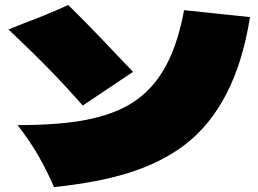

<svg xmlns="http://www.w3.org/2000/svg" viewBox="-20 -752 1040 775"><path d="M314 -326Q250 -399 181 -470Q112 -541 14 -633L79 -659Q191 -701 255 -732Q332 -657 433 -550L517 -462ZM51 -247Q235 -247 348.5 -272.5Q462 -298 533 -350Q606 -403 652.5 -491.5Q699 -580 723 -711L989 -683Q933 -325 724 -166Q631 -96 503.5 -55.5Q376 -15 198 3Q169 -64 134.5 -124Q100 -184 51 -247Z"/></svg>

Font: Mantou Sans
Style: Regular
Weight: 400
Designer: Mant0u / artakana
Foundry: Mant0u / artakana
Version: Version 1.001;October 22, 2023;FontCreator 14.0.0.2901 64-bi